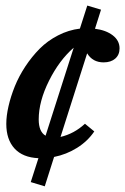

<svg xmlns="http://www.w3.org/2000/svg" viewBox="-20 -552 445 683"><path d="M139.2 110.8 89.4 95.7 116.7 10.7Q61 8.3 31.7 -23.7Q2.4 -55.7 2.4 -111.3Q2.4 -140.1 10.3 -174.3Q18.1 -208.5 32.7 -244.9Q47.4 -281.2 70.3 -315.9Q93.3 -350.6 121.1 -378.7Q148.9 -406.7 186.3 -426Q223.6 -445.3 264.2 -450.2L290.5 -532.2L339.4 -517.6L317.9 -449.7Q356.9 -444.8 381.1 -426.3Q405.3 -407.7 405.3 -379.9Q405.3 -356.9 389.9 -343.5Q374.5 -330.1 348.6 -330.1Q309.6 -330.1 290 -362.3L195.3 -64.9Q243.7 -76.2 282.2 -111.8L315.4 -84.5Q292 -49.8 254.2 -26.1Q216.3 -2.4 172.4 6.3ZM117.7 -127Q117.7 -83.5 142.1 -69.3L242.2 -382.3Q190.9 -337.9 154.3 -264.6Q117.7 -191.4 117.7 -127Z"/></svg>

Font: Elstob 10pt
Style: Bold Italic
Weight: 700
Italic angle: -20°
Designer: Peter S. Baker
Version: Version 1.015